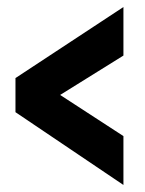

<svg xmlns="http://www.w3.org/2000/svg" viewBox="-20 -521 411 546"><path d="M24 -202 331 5V-134L151 -251L331 -363V-501L24 -299Z"/></svg>

Font: FilmFarsi Display
Style: Regular
Weight: 400
Designer: Borna Izadpanah
Foundry: Borna Izadpanah
Version: Version 1.000;PS 001.000;hotconv 1.0.88;makeotf.lib2.5.64775